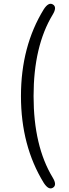

<svg xmlns="http://www.w3.org/2000/svg" viewBox="-20 -828 371 1035"><path d="M265 184Q242 198 216 158Q93 -42 93 -310Q93 -578 216 -778Q242 -818 265 -804Q289 -790 264 -749Q161 -579 161 -310Q161 -41 264 129Q289 170 265 184Z"/></svg>

Font: Resource Han Rounded KR Normal
Style: Regular
Weight: 350
Designer: Cyano Hao (round all glyphs); Ryoko NISHIZUKA 西塚涼子 (kana, bopomofo & ideographs); Paul D. Hunt (Latin, Greek & Cyrillic)
Foundry: Cyano Hao
Version: 0.990